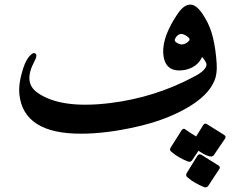

<svg xmlns="http://www.w3.org/2000/svg" viewBox="-20 -557 1023 833"><path d="M869 -480Q892 -443 904 -393.5Q916 -344 920 -282Q923 -236 910 -206Q882 -140 788 -87Q695 -34 568 -6Q438 23 333 23Q82 24 64 -148Q62 -168 64.5 -190.5Q67 -213 74 -238Q87 -288 105 -310Q123 -332 133 -325Q144 -318 130 -292Q80 -200 141 -156Q242 -83 459 -110Q653 -134 823 -225Q873 -251 876 -276Q876 -288 857 -310Q837 -266 784 -254Q692 -237 688 -330Q686 -400 748 -493Q777 -538 807 -537Q837 -536 869 -480ZM797 -377Q808 -386 796 -396Q760 -426 740 -390Q736 -381 741 -376Q770 -352 797 -377ZM813 139Q807 147 796 144Q776 136 757.5 125.5Q739 115 723 101Q714 94 720 84L768 8Q776 -3 785 5Q790 9 801.5 16.5Q813 24 831 35L862 -15Q869 -25 880 -17Q891 -10 952 28Q963 36 956 45L907 117Q895 133 841 97ZM883 250Q877 258 866 255Q846 247 827.5 236.5Q809 226 793 212Q784 204 790 194L837 118Q844 108 856 116Q867 123 928 161Q938 168 931 177Z"/></svg>

Font: Amiri
Style: Bold
Weight: 700
Designer: Khaled Hosny
Version: Version 0.113